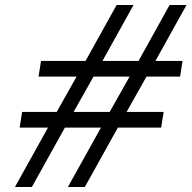

<svg xmlns="http://www.w3.org/2000/svg" viewBox="-20 -752 770 772"><path d="M628 -239H454L321 0H253L386 -239H241L108 0H40L173 -239H59L69 -302H208L288 -444H135L145 -507H324L449 -732H517L392 -507H537L662 -732H730L605 -507H714L704 -444H569L489 -302H638ZM421 -302 501 -444H356L276 -302Z"/></svg>

Font: Economica
Style: Italic
Weight: 400
Designer: Vicente Lamonaca
Foundry: Vicente Lamonaca
Version: Version 1.100